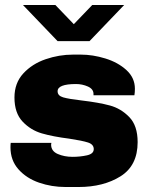

<svg xmlns="http://www.w3.org/2000/svg" viewBox="-20 -740 599 770"><path d="M521 -384Q521 -370 519 -358H355V-363Q355 -383 332.5 -393Q310 -403 285 -403Q211 -403 211 -374Q211 -356 233.5 -349.5Q256 -343 308 -337Q376 -329 420.5 -317Q465 -305 498.5 -270.5Q532 -236 532 -170Q532 -76 463.5 -33Q395 10 295 10H243Q187 10 136.5 -7.5Q86 -25 54 -61Q22 -97 22 -149Q22 -160 23 -167H186Q185 -164 185 -160Q185 -134 211.5 -122.5Q238 -111 271 -111Q301 -111 328.5 -117Q356 -123 356 -142Q356 -161 333 -168.5Q310 -176 257 -184Q193 -192 148 -205Q103 -218 70.5 -252.5Q38 -287 38 -349Q38 -407 73.5 -445.5Q109 -484 163 -502.5Q217 -521 273 -521H304Q352 -521 402.5 -505.5Q453 -490 487 -459Q521 -428 521 -384ZM276 -643 350 -720H478L339 -575H211L72 -720H202Z"/></svg>

Font: Chivo Black
Style: Regular
Weight: 900
Designer: Hector Gatti
Foundry: Omnibus-Type
Version: Version 1.007